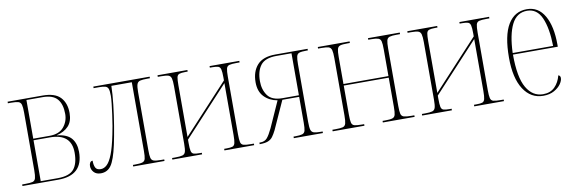

<svg xmlns="http://www.w3.org/2000/svg" viewBox="-44 -867 3611 1202"><g transform="rotate(-10 1761.0 -266.0)"><path d="M24 0V-10H45Q76 -10 90.5 -14Q105 -18 109.5 -34Q114 -50 114 -85V-451Q114 -485 109.5 -501Q105 -517 90.5 -521.5Q76 -526 45 -526H24V-536H246Q325 -536 359.5 -499Q394 -462 394 -399Q394 -346 366.5 -316.5Q339 -287 291 -276V-275Q356 -268 383 -235.5Q410 -203 410 -149Q410 0 252 0ZM246 -280Q307 -280 336.5 -315.5Q366 -351 366 -398Q366 -460 338 -493Q310 -526 245 -526H142V-280ZM250 -10Q324 -10 353 -44.5Q382 -79 382 -149Q382 -270 246 -270H142V-10Z M522 7Q493 7 477.5 -10Q462 -27 462 -49Q462 -62 467.5 -71Q473 -80 484 -80Q484 -51 492.5 -35Q501 -19 526 -19Q547 -19 565.5 -36.5Q584 -54 601 -97Q618 -140 634 -218Q639 -239 644.5 -272.5Q650 -306 655 -342.5Q660 -379 663.5 -411Q667 -443 667 -460Q667 -491 662 -504.5Q657 -518 643.5 -522Q630 -526 604 -526H569V-536H927V-526H911Q879 -526 864 -522Q849 -518 844 -502.5Q839 -487 839 -453V-85Q839 -50 843 -34.5Q847 -19 861.5 -14.5Q876 -10 908 -10H927V0H728V-10H741Q773 -10 788 -14.5Q803 -19 807 -34.5Q811 -50 811 -85V-521H681Q680 -469 672.5 -402.5Q665 -336 654 -270Q643 -204 632 -153Q612 -62 588 -27.5Q564 7 522 7Z M977 0V-10H997Q1029 -10 1043.5 -14.5Q1058 -19 1062.5 -34.5Q1067 -50 1067 -85V-451Q1067 -485 1062.5 -501Q1058 -517 1044 -521.5Q1030 -526 998 -526H977V-536H1167V-526H1153Q1126 -526 1113.5 -521.5Q1101 -517 1098 -501Q1095 -485 1095 -451V-123L1381 -432V-451Q1381 -486 1377 -502Q1373 -518 1361 -522Q1349 -526 1324 -526H1308V-536H1497V-526H1480Q1447 -526 1432 -522Q1417 -518 1413 -502Q1409 -486 1409 -451V-85Q1409 -50 1413 -34Q1417 -18 1432 -14Q1447 -10 1480 -10H1497V0H1308V-10H1324Q1349 -10 1361 -14Q1373 -18 1377 -34Q1381 -50 1381 -85V-415L1095 -106V-85Q1095 -50 1098.5 -34Q1102 -18 1114.5 -14Q1127 -10 1154 -10H1166V0Z M1532 0V-10H1538Q1566 -10 1581.5 -28Q1597 -46 1616 -86L1690 -251Q1639 -260 1606.5 -293.5Q1574 -327 1574 -386Q1574 -454 1610.5 -495Q1647 -536 1726 -536H1931V-526H1923Q1891 -526 1877 -521.5Q1863 -517 1859 -501Q1855 -485 1855 -451V-85Q1855 -50 1859.5 -34.5Q1864 -19 1878.5 -14.5Q1893 -10 1921 -10H1934V0H1749V-10H1760Q1790 -10 1804.5 -14.5Q1819 -19 1823 -34.5Q1827 -50 1827 -85V-249H1720L1639 -70Q1627 -46 1615.5 -30.5Q1604 -15 1585 -7.5Q1566 0 1532 0ZM1723 -259H1827V-526H1731Q1659 -526 1630.5 -489Q1602 -452 1602 -388Q1602 -334 1629 -296.5Q1656 -259 1723 -259Z M1996 0V-10H2016Q2048 -10 2062.5 -14Q2077 -18 2081.5 -34Q2086 -50 2086 -85V-451Q2086 -485 2081.5 -501Q2077 -517 2063 -521.5Q2049 -526 2018 -526H1996V-536H2198V-526H2182Q2150 -526 2136 -521.5Q2122 -517 2118 -501Q2114 -485 2114 -451V-280H2400V-451Q2400 -485 2396 -501Q2392 -517 2377.5 -521.5Q2363 -526 2332 -526H2315V-536H2517V-526H2496Q2465 -526 2450.5 -521.5Q2436 -517 2432 -501Q2428 -485 2428 -451V-85Q2428 -50 2432 -34.5Q2436 -19 2451 -14.5Q2466 -10 2499 -10H2517V0H2315V-10H2331Q2363 -10 2377.5 -14.5Q2392 -19 2396 -34.5Q2400 -50 2400 -85V-270H2114V-85Q2114 -50 2118 -34Q2122 -18 2137 -14Q2152 -10 2185 -10H2198V0Z M2565 0V-10H2585Q2617 -10 2631.5 -14.5Q2646 -19 2650.5 -34.5Q2655 -50 2655 -85V-451Q2655 -485 2650.5 -501Q2646 -517 2632 -521.5Q2618 -526 2586 -526H2565V-536H2755V-526H2741Q2714 -526 2701.5 -521.5Q2689 -517 2686 -501Q2683 -485 2683 -451V-123L2969 -432V-451Q2969 -486 2965 -502Q2961 -518 2949 -522Q2937 -526 2912 -526H2896V-536H3085V-526H3068Q3035 -526 3020 -522Q3005 -518 3001 -502Q2997 -486 2997 -451V-85Q2997 -50 3001 -34Q3005 -18 3020 -14Q3035 -10 3068 -10H3085V0H2896V-10H2912Q2937 -10 2949 -14Q2961 -18 2965 -34Q2969 -50 2969 -85V-415L2683 -106V-85Q2683 -50 2686.5 -34Q2690 -18 2702.5 -14Q2715 -10 2742 -10H2754V0Z M3334 10Q3255 10 3209 -61Q3163 -132 3163 -262Q3163 -403 3205 -472.5Q3247 -542 3325 -542Q3398 -542 3437 -474.5Q3476 -407 3476 -291V-277H3191Q3191 -132 3229.5 -66Q3268 0 3334 0Q3381 0 3409 -28Q3437 -56 3448 -100Q3461 -96 3461 -81Q3461 -64 3446.5 -43Q3432 -22 3403.5 -6Q3375 10 3334 10ZM3448 -287Q3446 -400 3417 -466Q3388 -532 3325 -532Q3259 -532 3227 -467.5Q3195 -403 3191 -287Z"/></g></svg>

Font: Noto Serif Display Condensed Thin
Style: Regular
Weight: 100
Width: 3
Designer: Monotype Design Team
Foundry: Monotype Imaging Inc.
Version: Version 2.009